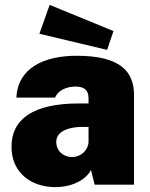

<svg xmlns="http://www.w3.org/2000/svg" viewBox="-20 -755 614 785"><path d="M183 -735 141 -617 418 -551 444 -628ZM206 10C276 10 331 -20 352 -60L367 0H528V-366C528 -461 474 -527 294 -527C161 -527 53 -478 47 -356H205C221 -391 258 -400 285 -401C324 -402 342 -387 342 -354V-332H302C114 -332 27 -267 27 -155C27 -48 108 10 206 10ZM274 -113C241 -113 210 -136 210 -175C210 -226 280 -236 311 -236H342V-175C341 -142 312 -113 274 -113Z"/></svg>

Font: United Sans Black
Style: Regular
Weight: 900
Designer: Pablo Impallari, Rodrigo Fuenzalida (Modified by Dan O. Williams)
Version: Version 1.000;PS 001.000;hotconv 1.0.88;makeotf.lib2.5.64775